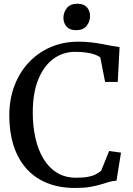

<svg xmlns="http://www.w3.org/2000/svg" viewBox="-20 -970 693 1002"><path d="M372 11Q288.5 11 224.2 -15.5Q160 -42 116.5 -91.5Q73 -141 50.8 -210.8Q28.5 -280.5 28.5 -366.5Q28.5 -452 55.5 -523Q82.5 -594 131.5 -645.5Q180.5 -697 246 -724.8Q311.5 -752.5 388 -752.5Q423 -752.5 454.5 -749Q486 -745.5 513.5 -740.2Q541 -735 564 -730.5Q587 -726 604 -724L594.5 -542.5H528.5L503.5 -670Q495.5 -677.5 478 -684.2Q460.5 -691 433.8 -695.2Q407 -699.5 372 -699.5Q308.5 -699.5 258.5 -662.8Q208.5 -626 179.8 -555.5Q151 -485 151 -382Q151 -313 164.5 -251.5Q178 -190 205.8 -143Q233.5 -96 276.2 -69.2Q319 -42.5 377.5 -42.5Q415 -42.5 439.8 -47.2Q464.5 -52 480.2 -60.5Q496 -69 508 -79L549.5 -182L611.5 -173.5L588 -27Q567 -26 547.5 -20Q528 -14 504.8 -7Q481.5 0 449.8 5.5Q418 11 372 11ZM376.5 -812.5Q344 -812.5 327.5 -831.2Q311 -850 311 -876.5Q311 -905.5 329 -928Q347 -950.5 384 -950.5H385Q417.5 -950.5 433.8 -931.8Q450 -913 450 -886.5Q450 -857.5 432 -835Q414 -812.5 377.5 -812.5Z"/></svg>

Font: Merriweather 24pt
Style: Regular
Weight: 400
Designer: Eben Sorkin
Foundry: Eben Sorkin
Version: Version 2.100